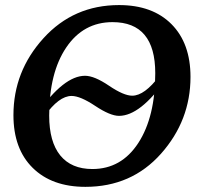

<svg xmlns="http://www.w3.org/2000/svg" viewBox="-20 -723 827 753"><path d="M314.9 9.8Q183.6 9.8 108.2 -64.7Q32.7 -139.2 32.7 -271.5Q32.7 -443.4 150.6 -573.2Q268.6 -703.1 446.8 -703.1Q578.1 -703.1 652.6 -628.2Q727.1 -553.2 727.1 -421.4Q727.1 -250.5 611.6 -120.4Q496.1 9.8 314.9 9.8ZM342.3 -60.1Q456.1 -60.1 522.5 -162.4Q588.9 -264.6 588.9 -436Q588.9 -636.2 421.4 -636.2Q307.1 -636.2 240 -537.1Q172.9 -438 172.9 -269.5Q172.9 -167 216.3 -113.5Q259.8 -60.1 342.3 -60.1ZM154.8 -267.6 128.4 -280.3Q230.5 -425.8 313.5 -425.8Q350.1 -425.8 407.7 -386.7Q465.3 -347.7 498.5 -347.7Q546.9 -347.7 605.5 -425.8L631.8 -413.1Q529.8 -268.6 446.8 -268.6Q412.1 -268.6 353.5 -307.6Q294.9 -346.7 260.7 -346.7Q210.9 -346.7 154.8 -267.6Z"/></svg>

Font: Kelvinch
Style: Bold Italic
Weight: 700
Italic angle: -10°
Designer: Paul James Miller
Foundry: High-Logic / Made with FontCreator
Version: Version 3.30 September 23, 2016